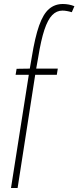

<svg xmlns="http://www.w3.org/2000/svg" viewBox="-20 -730 392 960"><path d="M63 -386 129 -387 139 -445Q155 -544 175.5 -602Q196 -660 225 -685Q254 -710 294 -710Q325 -710 352 -699L339 -669Q312 -677 292 -677Q263 -677 241 -654.5Q219 -632 202 -581Q185 -530 171 -443L161 -387H269L264 -356H156L68 210H35L124 -356H58Z"/></svg>

Font: Georama Condensed ExtraLight
Style: Regular
Weight: 200
Width: 3
Designer: Jean-Baptiste Levee
Foundry: Production Type
Version: Version 1.000